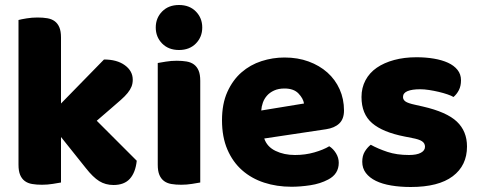

<svg xmlns="http://www.w3.org/2000/svg" viewBox="-20 -731 1918 768"><path d="M527 -88Q522 -41 499.5 -16Q477 9 434 9Q402 9 377 -6.5Q352 -22 323 -59L224 -183V-1Q213 1 191.5 4.5Q170 8 148 8Q126 8 108.5 5Q91 2 79 -7Q67 -16 60.5 -31.5Q54 -47 54 -72V-651Q65 -654 86.5 -657.5Q108 -661 130 -661Q152 -661 169.5 -658Q187 -655 199 -646Q211 -637 217.5 -621.5Q224 -606 224 -581V-317L396 -493Q448 -493 479.5 -470Q511 -447 511 -412Q511 -397 506 -384.5Q501 -372 490.5 -359Q480 -346 463.5 -331.5Q447 -317 425 -298L367 -248Z M603 -621Q603 -659 628.5 -685Q654 -711 696 -711Q738 -711 763.5 -685Q789 -659 789 -621Q789 -583 763.5 -557Q738 -531 696 -531Q654 -531 628.5 -557Q603 -583 603 -621ZM781 -1Q770 1 748.5 4.5Q727 8 705 8Q683 8 665.5 5Q648 2 636 -7Q624 -16 617.5 -31.5Q611 -47 611 -72V-479Q622 -481 643.5 -484.5Q665 -488 687 -488Q709 -488 726.5 -485Q744 -482 756 -473Q768 -464 774.5 -448.5Q781 -433 781 -408Z M1146 16Q1087 16 1036.5 -0.5Q986 -17 948.5 -50Q911 -83 889.5 -133Q868 -183 868 -250Q868 -316 889.5 -363.5Q911 -411 946 -441.5Q981 -472 1026 -486.5Q1071 -501 1118 -501Q1171 -501 1214.5 -485Q1258 -469 1289.5 -441Q1321 -413 1338.5 -374Q1356 -335 1356 -289Q1356 -255 1337 -237Q1318 -219 1284 -214L1037 -177Q1048 -144 1082 -127.5Q1116 -111 1160 -111Q1201 -111 1237.5 -121.5Q1274 -132 1297 -146Q1313 -136 1324 -118Q1335 -100 1335 -80Q1335 -35 1293 -13Q1261 4 1221 10Q1181 16 1146 16ZM1118 -377Q1094 -377 1076.5 -369Q1059 -361 1048 -348.5Q1037 -336 1031.5 -320.5Q1026 -305 1025 -289L1196 -317Q1193 -337 1174 -357Q1155 -377 1118 -377Z M1848 -145Q1848 -69 1791 -26Q1734 17 1623 17Q1581 17 1545 11Q1509 5 1483.5 -7.5Q1458 -20 1443.5 -39Q1429 -58 1429 -84Q1429 -108 1439 -124.5Q1449 -141 1463 -152Q1492 -136 1529.5 -123.5Q1567 -111 1616 -111Q1647 -111 1663.5 -120Q1680 -129 1680 -144Q1680 -158 1668 -166Q1656 -174 1628 -179L1598 -185Q1511 -202 1468.5 -238.5Q1426 -275 1426 -343Q1426 -380 1442 -410Q1458 -440 1487 -460Q1516 -480 1556.5 -491Q1597 -502 1646 -502Q1683 -502 1715.5 -496.5Q1748 -491 1772 -480Q1796 -469 1810 -451.5Q1824 -434 1824 -410Q1824 -387 1815.5 -370.5Q1807 -354 1794 -343Q1786 -348 1770 -353.5Q1754 -359 1735 -363.5Q1716 -368 1696.5 -371Q1677 -374 1661 -374Q1628 -374 1610 -366.5Q1592 -359 1592 -343Q1592 -332 1602 -325Q1612 -318 1640 -312L1671 -305Q1767 -283 1807.5 -244.5Q1848 -206 1848 -145Z"/></svg>

Font: Baloo Paaji
Style: Regular
Weight: 400
Designer: Shuchita Grover and Ek Type
Foundry: Ek Type
Version: Version 1.007;PS 1.000;hotconv 1.0.88;makeotf.lib2.5.647800